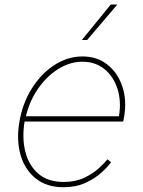

<svg xmlns="http://www.w3.org/2000/svg" viewBox="-20 -798 617 830"><path d="M254.3 11.4Q182.5 11.4 135.3 -25.9Q88.1 -63.2 69.2 -127.1Q50.4 -191.1 63.9 -271.3Q77.4 -351.6 117.5 -415.5Q157.7 -479.4 214.8 -516.7Q272 -554 336.6 -554Q399.9 -554 444.4 -518.6Q489 -483.3 508.7 -424.5Q528.4 -365.8 517 -295.5L512.8 -272.7H86.3Q74.6 -201.7 89.5 -142.2Q104.4 -82.7 145.8 -47.1Q187.1 -11.4 255.7 -11.4Q305.4 -11.4 343.2 -29.1Q381 -46.9 406.4 -70Q431.8 -93 444.6 -109.4L460.2 -96.6Q445.3 -76 417.3 -50.8Q389.2 -25.6 348.4 -7.1Q307.5 11.4 254.3 11.4ZM92 -295.5H494.3Q505 -360.8 487.7 -414.2Q470.5 -467.7 431.3 -499.5Q392 -531.2 336.6 -531.2Q283 -531.2 233.1 -500.5Q183.2 -469.8 145.8 -416.5Q108.3 -363.3 92 -295.5ZM333.8 -625 458.8 -778.4H487.2L356.5 -625Z"/></svg>

Font: Inter Thin  BETA
Style: Italic
Weight: 100
Italic angle: -9.39999°
Designer: Rasmus Andersson
Foundry: rsms
Version: Version 3.011;git-f93a4a705